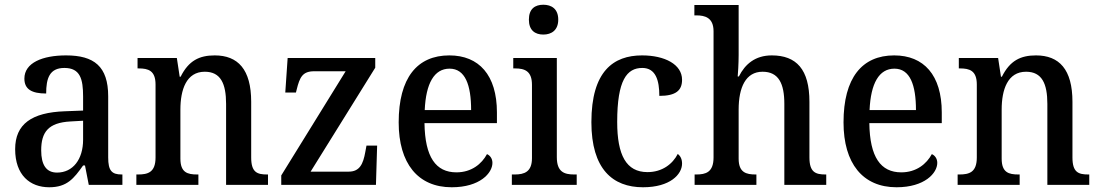

<svg xmlns="http://www.w3.org/2000/svg" viewBox="-20 -781 4646 811"><path d="M188 10C263 10 292 -27 331 -82H339L355 0H497V-44H494C452 -44 437 -60 437 -116V-374C437 -501 377 -547 259 -547C160 -547 83 -516 83 -449C83 -404 114 -386 175 -386C175 -450 189 -494 252 -494C319 -494 331 -447 331 -373V-314L254 -311C114 -306 44 -257 44 -151C44 -41 107 10 188 10ZM221 -52C175 -52 154 -85 154 -146C154 -223 184 -263 278 -268L331 -271V-191C331 -108 288 -52 221 -52Z M556 0H818V-44H813C772 -44 742 -52 742 -111V-318C742 -402 767 -478 845 -478C912 -478 935 -428 935 -342V0H1112V-44H1108C1066 -44 1041 -53 1041 -116V-351C1041 -488 985 -547 887 -547C822 -547 777 -525 743 -457H739L727 -536H561V-492H566C606 -492 637 -483 637 -424V-116C637 -53 605 -44 563 -44H556Z M1168 0H1568L1573 -166H1528L1523 -139C1514 -88 1499 -56 1453 -56H1292L1565 -495V-536H1195L1185 -390H1230L1233 -402C1246 -455 1258 -480 1307 -480H1440L1168 -40Z M1888 10C2007 10 2060 -50 2060 -93C2060 -112 2049 -125 2037 -130C2015 -89 1972 -53 1908 -53C1821 -53 1775 -117 1773 -261H2079V-306C2079 -464 2003 -547 1878 -547C1742 -547 1664 -452 1664 -264C1664 -91 1745 10 1888 10ZM1970 -316H1774C1779 -429 1814 -491 1879 -491C1945 -491 1970 -422 1970 -316Z M2275 -635C2309 -635 2338 -653 2338 -698C2338 -744 2309 -761 2275 -761C2240 -761 2214 -744 2214 -698C2214 -653 2240 -635 2275 -635ZM2142 0H2416V-44H2405C2363 -44 2332 -55 2332 -117V-536H2148V-492H2156C2196 -492 2227 -481 2227 -423V-113C2227 -55 2195 -44 2154 -44H2142Z M2696 10C2811 10 2861 -45 2861 -90C2861 -109 2854 -122 2843 -131C2821 -88 2777 -54 2715 -54C2625 -54 2587 -126 2587 -266C2587 -443 2628 -494 2693 -494C2750 -494 2765 -441 2765 -376C2835 -376 2861 -399 2861 -444C2861 -509 2788 -547 2692 -547C2571 -547 2478 -480 2478 -265C2478 -67 2568 10 2696 10Z M2914 0H3175V-44H3172C3132 -44 3100 -52 3100 -111V-318C3100 -412 3130 -478 3201 -478C3269 -478 3293 -428 3293 -342V0H3470V-44H3467C3425 -44 3399 -53 3399 -116V-351C3399 -488 3344 -547 3240 -547C3170 -547 3127 -510 3101 -458H3096C3097 -466 3100 -512 3100 -549V-760H2913V-716H2922C2957 -716 2994 -707 2994 -649V-116C2994 -53 2961 -44 2921 -44H2914Z M3767 10C3886 10 3939 -50 3939 -93C3939 -112 3928 -125 3916 -130C3894 -89 3851 -53 3787 -53C3700 -53 3654 -117 3652 -261H3958V-306C3958 -464 3882 -547 3757 -547C3621 -547 3543 -452 3543 -264C3543 -91 3624 10 3767 10ZM3849 -316H3653C3658 -429 3693 -491 3758 -491C3824 -491 3849 -422 3849 -316Z M4025 0H4287V-44H4282C4241 -44 4211 -52 4211 -111V-318C4211 -402 4236 -478 4314 -478C4381 -478 4404 -428 4404 -342V0H4581V-44H4577C4535 -44 4510 -53 4510 -116V-351C4510 -488 4454 -547 4356 -547C4291 -547 4246 -525 4212 -457H4208L4196 -536H4030V-492H4035C4075 -492 4106 -483 4106 -424V-116C4106 -53 4074 -44 4032 -44H4025Z"/></svg>

Font: Noto Serif Lao SemiCondensed Medium
Style: Regular
Weight: 500
Width: 4
Designer: Monotype Design Team
Foundry: Monotype Imaging Inc.
Version: Version 2.003